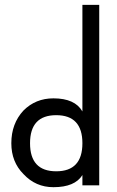

<svg xmlns="http://www.w3.org/2000/svg" viewBox="-20 -778 489 802"><path d="M78.1 -50.8Q27.3 -101.6 27.3 -179.7Q27.3 -261.7 78.1 -316.4Q128.9 -367.2 203.1 -367.2Q293 -367.2 324.2 -312.5V-757.8H394.5V-3.9H324.2V-46.9Q293 3.9 203.1 3.9Q128.9 3.9 78.1 -50.8ZM324.2 -179.7Q324.2 -296.9 214.8 -296.9Q105.5 -296.9 105.5 -179.7Q105.5 -62.5 214.8 -62.5Q324.2 -62.5 324.2 -179.7Z"/></svg>

Font: 和音 by 宁静之雨，公众号njzyshare
Style: Regular
Weight: 400
Designer: Steve Matteson
Foundry: Ascender Corporation
Version: Version 6.00;June 8, 2018;FontCreator 11.0.0.2388 32-bit